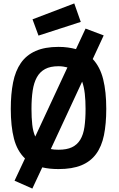

<svg xmlns="http://www.w3.org/2000/svg" viewBox="-20 -977 696 1122"><path d="M322 11Q295 11 271.5 8.5Q248 6 227 1L169 125L65 79L126 -51Q80 -95 61.5 -167Q43 -239 43 -341Q43 -428 56.5 -495.5Q70 -563 102 -609Q134 -655 188 -679Q242 -703 322 -703Q351 -703 376 -699.5Q401 -696 424 -690L480 -810L586 -770L522 -632Q565 -586 583 -513.5Q601 -441 601 -341Q601 -253 587.5 -187Q574 -121 541.5 -77Q509 -33 455.5 -11Q402 11 322 11ZM164 -341Q164 -289 168.5 -248.5Q173 -208 186 -179L374 -583Q363 -586 349.5 -588Q336 -590 322 -590Q274 -590 243.5 -573.5Q213 -557 195.5 -525.5Q178 -494 171 -447.5Q164 -401 164 -341ZM322 -102Q370 -102 400.5 -116.5Q431 -131 449 -160.5Q467 -190 473.5 -235Q480 -280 480 -341Q480 -390 475.5 -429.5Q471 -469 460 -500L277 -106Q294 -102 322 -102ZM414 -957 452 -849 205 -769 170 -864Z"/></svg>

Font: Panefresco 800wt
Style: Regular
Weight: 800
Designer: Campivisivi
Foundry: Campivisivi & Chank Co
Version: Version 1.001